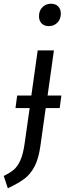

<svg xmlns="http://www.w3.org/2000/svg" viewBox="-78 -797 356 1029"><path d="M242 -218H167L139 -18Q129 54 107 95.5Q85 137 53 161Q21 185 -36 212L-58 146Q-23 129 -3 111.5Q17 94 31.5 61.5Q46 29 54 -28L81 -218H5L14 -285H90L124 -527H211L177 -285H251ZM131 -710Q131 -740 149.5 -758.5Q168 -777 195 -777Q220 -777 234 -762.5Q248 -748 248 -724Q248 -694 229.5 -675.5Q211 -657 184 -657Q159 -657 145 -671.5Q131 -686 131 -710Z"/></svg>

Font: Fira Sans Extra Condensed
Style: Italic
Weight: 400
Width: 3
Italic angle: -8°
Designer: Carrois Corporate & Edenspiekermann AG
Foundry: Carrois Corporate GbR & Edenspiekermann AG
Version: Version 4.203